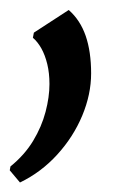

<svg xmlns="http://www.w3.org/2000/svg" viewBox="-35 -132 262 394"><path d="M6 242.5 -15 217.5 -13.5 209.5Q15.5 186 33 157Q50.5 128 58.5 97.5Q66.5 67 66.5 40.5Q66.5 18 62 -0.5Q57.5 -19 49.8 -32.8Q42 -46.5 32.5 -54.5L34.5 -65L106 -111.5Q129.5 -91 140.8 -58.5Q152 -26 152 18.5Q152 61.5 133.8 105.2Q115.5 149 82.5 185.2Q49.5 221.5 6 242.5Z"/></svg>

Font: Merriweather 60pt
Style: Italic
Weight: 400
Italic angle: -7.8°
Version: Version 2.101